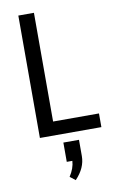

<svg xmlns="http://www.w3.org/2000/svg" viewBox="-96 -686 589 981"><g transform="rotate(-10 198.0 -195.5)"><path d="M391 -71V0H72V-635H153V-71ZM186 144V44H267V128Q267 190 215 244L187 222Q213 182 215 144Z"/></g></svg>

Font: Gemunu Libre
Style: Regular
Weight: 400
Designer: Puspanada Ekanayake, Sola Matas, Pathum Egodawatta, Kosala Senevirathne
Foundry: mooniak
Version: Version 1.100